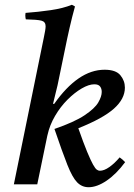

<svg xmlns="http://www.w3.org/2000/svg" viewBox="-20 -772 560 804"><path d="M136 0H38L164 -617Q167 -631 169 -643Q171 -655 171 -662Q171 -681 153.5 -685.5Q136 -690 88 -691Q87 -695 86.5 -699.5Q86 -704 86 -708Q86 -714 87 -718Q141 -722 192.5 -729.5Q244 -737 281 -752L294 -745Q282 -702 271.5 -656Q261 -610 252 -565L221 -415L202 -337H207Q256 -407 309 -443.5Q362 -480 418 -480Q465 -480 484 -457Q503 -434 503 -405Q503 -358 457 -317Q411 -276 308 -235Q330 -172 345 -136Q360 -100 369.5 -83Q379 -66 385.5 -61.5Q392 -57 398 -57Q416 -57 438 -72.5Q460 -88 481 -113Q494 -104 504 -93Q467 -43 426.5 -15.5Q386 12 351 12Q323 12 303 -8.5Q283 -29 262 -82Q241 -135 208 -232Q292 -261 334.5 -289.5Q377 -318 391.5 -343Q406 -368 406 -387Q406 -401 399 -410Q392 -419 375 -419Q352 -419 322 -401.5Q292 -384 262.5 -354.5Q233 -325 210.5 -286.5Q188 -248 179 -207L178 -203Z"/></svg>

Font: Tiro Tamil
Style: Italic
Weight: 400
Italic angle: -11°
Designer: Tamil: Fernando Mello & Fiona Ross, assisted by Kaja Sojewska. Latin: John Hudson with Paul Hanslow, assisted by Kaja So
Foundry: Tiro Typeworks Ltd.
Version: Version 1.52